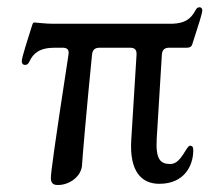

<svg xmlns="http://www.w3.org/2000/svg" viewBox="-20 -496 594 530"><path d="M141 14.6C170.1 14.9 206.7 -8.5 206.7 -44C206.7 -51.1 219.5 -199.9 234 -344.8C235.4 -358.7 241.8 -364.3 255.7 -364.3H338.4C352.3 -364.3 357.6 -358.7 356.9 -344.8L342.3 -109.4C337 -22.7 370.7 11.4 419.7 11.4C489.3 11.4 513.5 -39.4 513.5 -81C513.5 -90.9 510.7 -93.4 504.6 -93.8C494.3 -94.1 480.5 -43.7 451 -43.3C424 -43 409.1 -54.3 412.6 -112.9L426.8 -344.8C427.9 -358.7 433.9 -364.3 447.8 -364.3H495.7C502.1 -364.3 508.2 -365.8 510.7 -373.6C529.1 -430.4 538.4 -459.5 538.4 -467.3C538.4 -471.6 536.2 -475.9 530.5 -475.9C526.3 -475.9 522.7 -473.7 519.9 -468C506.4 -443.2 490.8 -431.8 455.3 -430.4H126.1C105.8 -430.4 79.5 -433.9 74.9 -433.9C70.3 -433.6 70 -430 66.4 -419C56.5 -388.1 40.1 -336.6 40.1 -327.4C40.1 -321.7 42.3 -316.8 49.7 -316.8C55.4 -316.8 58.6 -320.7 61.1 -326C71.4 -348.4 88.8 -364.3 131 -364.3H152.3C166.2 -364.3 171.2 -358.7 169 -344.8C130 -91.3 120 -15.6 120.4 -4.3C120.7 12.8 130.3 14.9 141 14.6Z"/></svg>

Font: Margiela Serif Text
Style: Regular
Weight: 400
Designer: Andreas Faust, Stefan Endress
Version: Version 1.002;FEAKit 1.0